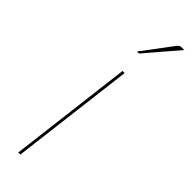

<svg xmlns="http://www.w3.org/2000/svg" viewBox="-246 -712 716 716"><g transform="rotate(45 112.0 -354.0)"><path d="M56 0ZM127 -490 67 0H56L116 -490ZM223.5 -708 116.5 -583Q114 -579 109 -579H102.5L191 -697Q196 -704 200 -706Q204 -708 211.5 -708Z"/></g></svg>

Font: Lato Hairline
Style: Italic
Weight: 100
Italic angle: -7°
Designer: Lukasz Dziedzic
Foundry: tyPoland Lukasz Dziedzic
Version: Version 2.007; 2014-02-27